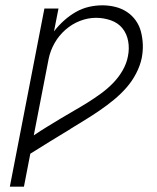

<svg xmlns="http://www.w3.org/2000/svg" viewBox="-20 -702 590 722"><path d="M17 0 147 -670H200L183 -584Q200 -606 220.5 -624.5Q241 -643 264.5 -656.5Q288 -670 313.5 -676Q339 -682 365 -682Q390 -682 414 -676Q438 -670 457.5 -657Q477 -644 490.5 -625Q504 -606 510 -583Q516 -560 517 -535Q518 -510 513 -484Q507 -455 492 -426Q477 -397 455.5 -372.5Q434 -348 408.5 -327Q383 -306 356 -287.5Q329 -269 301.5 -252Q274 -235 246 -218L245 -217Q207 -194 169.5 -171Q132 -148 94 -124L70 0ZM107 -193Q132 -210 157.5 -225.5Q183 -241 208.5 -256.5Q234 -272 259.5 -286.5Q285 -301 310.5 -317Q336 -333 360 -350.5Q384 -368 405 -389.5Q426 -411 441 -437Q456 -463 461 -490Q467 -519 462 -547Q457 -575 440.5 -595.5Q424 -616 397 -625.5Q370 -635 341 -635Q311 -635 281 -623.5Q251 -612 226 -590Q201 -568 185 -539.5Q169 -511 163 -481Z"/></svg>

Font: Lode Dark
Style: Italic
Weight: 400
Italic angle: -11°
Monospace: yes
Designer: Belleve Invis
Foundry: Belleve Invis
Version: Version 29.2.0; ttfautohint (v1.8.3)